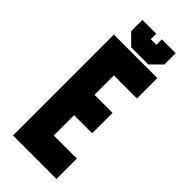

<svg xmlns="http://www.w3.org/2000/svg" viewBox="-270 -896 942 942"><g transform="rotate(45 201.0 -425.0)"><path d="M50 0V-700H351.5V-558.5H191.5V-424H317V-282.5H191.5V-141.5H351.5V0ZM154 -716 98 -772V-850H194V-812H233V-850H329V-772L273 -716Z"/></g></svg>

Font: Tourney Condensed Black
Style: Regular
Weight: 900
Width: 3
Designer: Tyler Finck
Foundry: Etcetera Type Co
Version: Version 1.010; ttfautohint (v1.8.3)